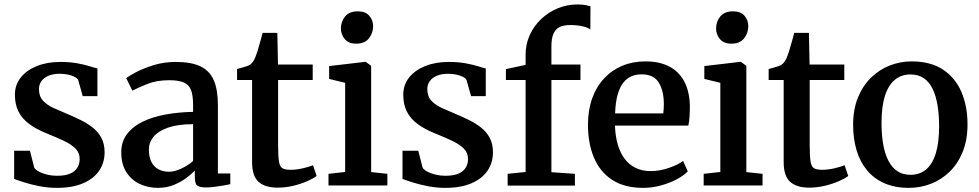

<svg xmlns="http://www.w3.org/2000/svg" viewBox="-20 -852 4496 882"><path d="M242 11Q201 11 162.2 3.5Q123.5 -4 92.8 -13.8Q62 -23.5 45 -30V-159.5H117.5L137.5 -81Q143.5 -72 159.2 -63.5Q175 -55 196.8 -49.8Q218.5 -44.5 241.5 -44.5Q278.5 -44.5 301.5 -54.2Q324.5 -64 335.2 -81.5Q346 -99 346 -122Q346 -150 327 -169.2Q308 -188.5 273.8 -204.8Q239.5 -221 192.5 -240Q145.5 -259 113.5 -283Q81.5 -307 65 -339.5Q48.5 -372 48.5 -417Q48.5 -462 75.2 -495.8Q102 -529.5 149.2 -548.5Q196.5 -567.5 257 -567.5Q302 -567.5 335.2 -561.2Q368.5 -555 391.5 -547.8Q414.5 -540.5 427.5 -537.5V-410.5H360L339 -485Q334.5 -493 322.2 -499.2Q310 -505.5 292.8 -509.2Q275.5 -513 256.5 -513Q227 -513.5 204.8 -504.8Q182.5 -496 170.8 -480Q159 -464 159 -442.5Q159 -409.5 177.5 -389.5Q196 -369.5 225.8 -356Q255.5 -342.5 288 -329Q320.5 -315.5 351.2 -300.2Q382 -285 406.8 -265.2Q431.5 -245.5 446 -218Q460.5 -190.5 460.5 -152.5Q460.5 -104.5 435.5 -67.8Q410.5 -31 361.5 -10Q312.5 11 242 11Z M705 11Q660 11 621.8 -7Q583.5 -25 560.2 -61.5Q537 -98 537 -152.5Q537 -201.5 563.8 -236.5Q590.5 -271.5 636.5 -293.5Q682.5 -315.5 742 -326.2Q801.5 -337 867 -338V-369.5Q867 -412 858 -437Q849 -462 825.2 -472.8Q801.5 -483.5 757 -483.5Q699 -483.5 655.5 -465.8Q612 -448 588 -435.5L560 -493Q570.5 -502 604.2 -520Q638 -538 685.8 -552.8Q733.5 -567.5 787.5 -567.5Q860 -567.5 902.2 -546.5Q944.5 -525.5 962.8 -481.8Q981 -438 981 -368.5V-55H1038V-6Q1027 -3.5 1007.5 0Q988 3.5 966.2 6.2Q944.5 9 926.5 9Q897 9 886 0.2Q875 -8.5 875 -38.5V-68.5Q862.5 -55 838.2 -36.2Q814 -17.5 780.2 -3.2Q746.5 11 705 11ZM756.5 -63Q781.5 -63 812.8 -77.5Q844 -92 867 -112.5V-281.5Q797 -281.5 752 -265.8Q707 -250 685.5 -224Q664 -198 664 -165Q664 -129.5 676 -107Q688 -84.5 709 -73.8Q730 -63 756.5 -63Z M1255 10Q1198 10 1168 -16.5Q1138 -43 1138 -108V-484.5H1069V-535Q1079.5 -538 1091.5 -541.2Q1103.5 -544.5 1114 -548Q1124.5 -551.5 1130 -556Q1136 -561 1140.2 -566.2Q1144.5 -571.5 1148.2 -578.8Q1152 -586 1155.5 -596Q1160.5 -608.5 1166.2 -628.5Q1172 -648.5 1177.8 -668.5Q1183.5 -688.5 1186.5 -701H1254L1257 -555.5H1416.5V-484.5H1257.5V-188Q1257.5 -134.5 1261.5 -110Q1265.5 -85.5 1278 -78.8Q1290.5 -72 1315 -72Q1342 -72 1371.8 -79Q1401.5 -86 1418 -93L1434.5 -43.5Q1418.5 -31.5 1389.8 -19Q1361 -6.5 1325.8 1.8Q1290.5 10 1255 10Z M1489 0V-53.5L1565.5 -62V-471.5L1492 -489.5V-548.5L1658 -568H1660L1685 -549.5V-61.5L1759.5 -53.5V0ZM1615.5 -651.5Q1581.5 -651.5 1563.8 -672.5Q1546 -693.5 1546 -721Q1546 -752.5 1565.2 -776.2Q1584.5 -800 1623.5 -800H1624.5Q1658.5 -800 1676.2 -779.8Q1694 -759.5 1694 -732Q1694 -700.5 1674.8 -676Q1655.5 -651.5 1616.5 -651.5Z M2026 11Q1985 11 1946.2 3.5Q1907.5 -4 1876.8 -13.8Q1846 -23.5 1829 -30V-159.5H1901.5L1921.5 -81Q1927.5 -72 1943.2 -63.5Q1959 -55 1980.8 -49.8Q2002.5 -44.5 2025.5 -44.5Q2062.5 -44.5 2085.5 -54.2Q2108.5 -64 2119.2 -81.5Q2130 -99 2130 -122Q2130 -150 2111 -169.2Q2092 -188.5 2057.8 -204.8Q2023.5 -221 1976.5 -240Q1929.5 -259 1897.5 -283Q1865.5 -307 1849 -339.5Q1832.5 -372 1832.5 -417Q1832.5 -462 1859.2 -495.8Q1886 -529.5 1933.2 -548.5Q1980.5 -567.5 2041 -567.5Q2086 -567.5 2119.2 -561.2Q2152.5 -555 2175.5 -547.8Q2198.5 -540.5 2211.5 -537.5V-410.5H2144L2123 -485Q2118.5 -493 2106.2 -499.2Q2094 -505.5 2076.8 -509.2Q2059.5 -513 2040.5 -513Q2011 -513.5 1988.8 -504.8Q1966.5 -496 1954.8 -480Q1943 -464 1943 -442.5Q1943 -409.5 1961.5 -389.5Q1980 -369.5 2009.8 -356Q2039.5 -342.5 2072 -329Q2104.5 -315.5 2135.2 -300.2Q2166 -285 2190.8 -265.2Q2215.5 -245.5 2230 -218Q2244.5 -190.5 2244.5 -152.5Q2244.5 -104.5 2219.5 -67.8Q2194.5 -31 2145.5 -10Q2096.5 11 2026 11Z M2312 0.5V-53.5L2394.5 -62V-484.5H2304V-534.5L2394.5 -554V-601.5Q2394.5 -649.5 2413.8 -691.5Q2433 -733.5 2466.5 -765Q2500 -796.5 2542.5 -814Q2585 -831.5 2631.5 -831.5Q2656.5 -831.5 2670.5 -828.5Q2684.5 -825.5 2692.5 -823L2692 -716.5Q2681.5 -725 2656.8 -731Q2632 -737 2600 -737Q2569.5 -737 2550.2 -727.5Q2531 -718 2522 -696.2Q2513 -674.5 2513 -638V-555.5H2646.5V-484.5H2513V-61L2621 -53.5V0.5Z M2934.5 11Q2848 11 2791.8 -26Q2735.5 -63 2708.2 -128.5Q2681 -194 2681 -279Q2681 -346 2700.2 -399.8Q2719.5 -453.5 2754.8 -491.5Q2790 -529.5 2838.5 -549.8Q2887 -570 2945 -570Q3041.5 -570 3093.8 -518Q3146 -466 3149 -369.5Q3149 -338.5 3147.5 -315.5Q3146 -292.5 3142 -275H2805Q2806.5 -228 2817.5 -189.5Q2828.5 -151 2849 -123.2Q2869.5 -95.5 2899.8 -80.8Q2930 -66 2969.5 -66Q3011 -66 3053.2 -80.8Q3095.5 -95.5 3118 -112.5L3139.5 -65Q3122.5 -46.5 3090.5 -29.2Q3058.5 -12 3017.8 -0.5Q2977 11 2934.5 11ZM2805.5 -331H3027Q3028 -340 3028.8 -352Q3029.5 -364 3029.5 -373.5Q3029.5 -434 3006.5 -472.2Q2983.5 -510.5 2927.5 -510.5Q2902.5 -510.5 2881.2 -501.8Q2860 -493 2843.8 -472.8Q2827.5 -452.5 2817.5 -417.8Q2807.5 -383 2805.5 -331Z M3212.5 0V-53.5L3289 -62V-471.5L3215.5 -489.5V-548.5L3381.5 -568H3383.5L3408.5 -549.5V-61.5L3483 -53.5V0ZM3339 -651.5Q3305 -651.5 3287.2 -672.5Q3269.5 -693.5 3269.5 -721Q3269.5 -752.5 3288.8 -776.2Q3308 -800 3347 -800H3348Q3382 -800 3399.8 -779.8Q3417.5 -759.5 3417.5 -732Q3417.5 -700.5 3398.2 -676Q3379 -651.5 3340 -651.5Z M3697 10Q3640 10 3610 -16.5Q3580 -43 3580 -108V-484.5H3511V-535Q3521.5 -538 3533.5 -541.2Q3545.5 -544.5 3556 -548Q3566.5 -551.5 3572 -556Q3578 -561 3582.2 -566.2Q3586.5 -571.5 3590.2 -578.8Q3594 -586 3597.5 -596Q3602.5 -608.5 3608.2 -628.5Q3614 -648.5 3619.8 -668.5Q3625.5 -688.5 3628.5 -701H3696L3699 -555.5H3858.5V-484.5H3699.5V-188Q3699.5 -134.5 3703.5 -110Q3707.5 -85.5 3720 -78.8Q3732.5 -72 3757 -72Q3784 -72 3813.8 -79Q3843.5 -86 3860 -93L3876.5 -43.5Q3860.5 -31.5 3831.8 -19Q3803 -6.5 3767.8 1.8Q3732.5 10 3697 10Z M3899 -278.5Q3899 -349.5 3921.2 -404Q3943.5 -458.5 3981.5 -495.5Q4019.5 -532.5 4067.5 -551.2Q4115.5 -570 4167.5 -570Q4254 -570 4311 -532.8Q4368 -495.5 4396.2 -430.2Q4424.5 -365 4424.5 -280.5Q4424.5 -208.5 4402.2 -154Q4380 -99.5 4342 -62.8Q4304 -26 4255.8 -7.5Q4207.5 11 4155.5 11Q4091 11 4042.8 -10.2Q3994.5 -31.5 3962.5 -70.2Q3930.5 -109 3914.8 -162Q3899 -215 3899 -278.5ZM4163 -49Q4205 -49 4234.2 -73.5Q4263.5 -98 4278.8 -147.5Q4294 -197 4294 -272Q4294 -324.5 4286.8 -368.2Q4279.5 -412 4264.2 -443.8Q4249 -475.5 4223.8 -492.8Q4198.5 -510 4162.5 -510Q4120.5 -510 4090.8 -485.5Q4061 -461 4045.2 -411.8Q4029.5 -362.5 4029.5 -287Q4029.5 -234 4037 -190.2Q4044.5 -146.5 4060.5 -114.8Q4076.5 -83 4101.8 -66Q4127 -49 4163 -49Z"/></svg>

Font: Merriweather SemiBold
Style: Regular
Weight: 600
Version: Version 2.100